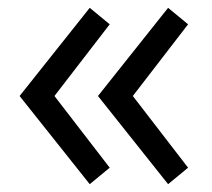

<svg xmlns="http://www.w3.org/2000/svg" viewBox="-20 -560 540 490"><path d="M30 -315 209 -540 260 -498 119 -315 260 -132 209 -90ZM230 -315 409 -540 460 -498 319 -315 460 -132 409 -90Z"/></svg>

Font: Oxanium ExtraLight
Style: Regular
Weight: 400
Version: Version 2.000